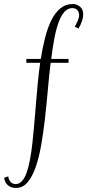

<svg xmlns="http://www.w3.org/2000/svg" viewBox="-24 -635 444 941"><path d="M105 -346.2H175.8Q184.6 -402.3 197.3 -451.4Q210 -500.5 228.3 -536.9Q246.6 -573.2 272 -594.2Q297.4 -615.2 332 -615.2Q354 -615.2 368.9 -601.6Q383.8 -587.9 383.8 -564.9Q383.8 -549.8 377.7 -531.5Q371.6 -513.2 360.8 -495.1L342.8 -503.9Q351.1 -519.5 357.4 -533.9Q363.8 -548.3 363.8 -562Q363.8 -574.2 355.5 -584.7Q347.2 -595.2 330.1 -595.2Q307.6 -595.2 291 -576.2Q274.4 -557.1 262.5 -523.4Q250.5 -489.7 241.9 -444.3Q233.4 -398.9 227.1 -346.2H312V-327.1H224.1Q216.3 -262.2 210.2 -191.7Q204.1 -121.1 196.3 -53Q188.5 15.1 177.7 76.7Q167 138.2 150.6 184.8Q134.3 231.4 110.8 258.8Q87.4 286.1 54.2 286.1Q40 286.1 29.8 282Q19.5 277.8 12.7 271Q5.9 264.2 1.7 255.4Q-2.4 246.6 -3.9 236.8L16.1 229Q19 247.1 28.3 257.1Q37.6 267.1 53.2 267.1Q70.8 267.1 84 252.2Q97.2 237.3 106.7 210.7Q116.2 184.1 123 147.2Q129.9 110.4 134.8 66.9Q139.6 23.4 143.8 -25.6Q147.9 -74.7 152.1 -125.5Q156.2 -176.3 161.1 -227.5Q166 -278.8 172.9 -327.1H105Z"/></svg>

Font: Clicker Script
Style: Regular
Weight: 400
Designer: Astigmatic (AOETI)
Foundry: Astigmatic (AOETI)
Version: Version 1.000